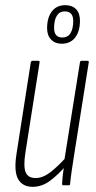

<svg xmlns="http://www.w3.org/2000/svg" viewBox="-20 -716 370 742"><path d="M106 6Q67 6 50 -24Q33 -54 44 -123L99 -475Q101 -481 106 -481H128Q134 -481 133 -475L78 -125Q70 -73 79 -50.5Q88 -28 118 -28Q146 -28 175.5 -51Q205 -74 238 -111L235 -76Q207 -43 175 -18.5Q143 6 106 6ZM224 0Q220 0 220 -6Q221 -28 224.5 -53.5Q228 -79 231 -96L229 -99L289 -475Q290 -481 295 -481H318Q324 -481 323 -475L266 -114Q261 -82 257 -55Q253 -28 251 -6Q251 0 246 0ZM218 -547Q193 -547 177.5 -563Q162 -579 162 -607Q162 -648 180.5 -672Q199 -696 232 -696Q259 -696 274 -680.5Q289 -665 289 -636Q289 -595 270.5 -571Q252 -547 218 -547ZM221 -571Q242 -571 252.5 -588Q263 -605 263 -635Q263 -672 230 -672Q210 -672 199.5 -655Q189 -638 189 -608Q189 -571 221 -571Z"/></svg>

Font: Sofia Sans Extra Condensed ExtraLight
Style: Italic
Weight: 250
Italic angle: -9°
Version: Version 4.100